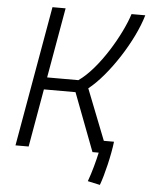

<svg xmlns="http://www.w3.org/2000/svg" viewBox="-58 -740 736 945"><g transform="rotate(5 310.5 -267.5)"><path d="M471.2 157.7C490.2 107.4 514.6 5.4 522 -60.1H471.7L373 -311C468.8 -386.2 584 -564 621.1 -693.4H553.2C522 -593.3 419.9 -415 320.8 -346.7H166.5L227.5 -693.4H162.6L40.5 0H105.5L155.8 -286.6H312L420.9 0H451.7C442.9 40.5 427.7 98.1 410.6 144.5Z"/></g></svg>

Font: Cascadia Mono NF Light
Style: Italic
Weight: 300
Italic angle: -10°
Monospace: yes
Designer: Aaron Bell
Foundry: Saja Typeworks
Version: Version 2404.023